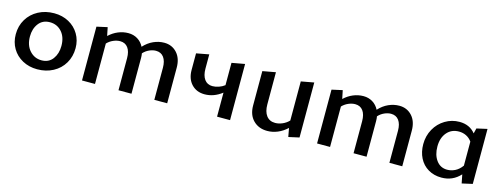

<svg xmlns="http://www.w3.org/2000/svg" viewBox="-19 -916 3679 1413"><g transform="rotate(15 1820.5 -209.5)"><path d="M38 -203Q38 -267 68.5 -317.5Q99 -368 152.5 -396.5Q206 -425 273 -425Q335 -425 384.5 -398Q434 -371 462 -323.5Q490 -276 490 -217Q490 -153 460 -102Q430 -51 376.5 -22.5Q323 6 256 6Q194 6 144 -21Q94 -48 66 -95.5Q38 -143 38 -203ZM385 -206Q385 -273 349.5 -313Q314 -353 259 -353Q204 -353 173.5 -313Q143 -273 143 -214Q143 -147 179.5 -106.5Q216 -66 270 -66Q325 -66 355 -106.5Q385 -147 385 -206Z M1246 -271V0H1148V-244Q1148 -295 1127 -323.5Q1106 -352 1067 -352Q1043 -352 1017 -340.5Q991 -329 971 -307Q974 -291 974 -271V0H875V-244Q875 -295 854 -323.5Q833 -352 794 -352Q769 -352 742.5 -340.5Q716 -329 696 -308V0H597V-410L678 -428L691 -364Q723 -394 760.5 -409.5Q798 -425 838 -425Q877 -425 908 -406Q939 -387 956 -353Q989 -389 1029 -407Q1069 -425 1111 -425Q1170 -425 1208 -383.5Q1246 -342 1246 -271Z M1725 -428V0H1626V-183Q1564 -135 1494 -135Q1432 -135 1394 -175.5Q1356 -216 1356 -284V-410L1452 -428V-319Q1452 -267 1473.5 -237.5Q1495 -208 1534 -208Q1557 -208 1582 -216.5Q1607 -225 1626 -240V-410Z M2252 -428V-9L2171 9L2159 -57Q2126 -26 2087.5 -10Q2049 6 2009 6Q1943 6 1902 -35.5Q1861 -77 1861 -148V-410L1960 -428V-183Q1960 -128 1983.5 -97Q2007 -66 2050 -66Q2077 -66 2105 -78Q2133 -90 2154 -112V-410Z M3037 -271V0H2939V-244Q2939 -295 2918 -323.5Q2897 -352 2858 -352Q2834 -352 2808 -340.5Q2782 -329 2762 -307Q2765 -291 2765 -271V0H2666V-244Q2666 -295 2645 -323.5Q2624 -352 2585 -352Q2560 -352 2533.5 -340.5Q2507 -329 2487 -308V0H2388V-410L2469 -428L2482 -364Q2514 -394 2551.5 -409.5Q2589 -425 2629 -425Q2668 -425 2699 -406Q2730 -387 2747 -353Q2780 -389 2820 -407Q2860 -425 2902 -425Q2961 -425 2999 -383.5Q3037 -342 3037 -271Z M3572 -428V-9L3492 9L3479 -57Q3422 6 3336 6Q3279 6 3235 -20Q3191 -46 3167.5 -92.5Q3144 -139 3144 -198Q3144 -261 3173 -313Q3202 -365 3252 -395Q3302 -425 3361 -425Q3438 -425 3482 -370L3492 -410ZM3474 -122V-305Q3456 -330 3430.5 -342.5Q3405 -355 3375 -355Q3318 -355 3283.5 -314.5Q3249 -274 3249 -208Q3249 -144 3279.5 -102.5Q3310 -61 3362 -61Q3393 -61 3422 -75.5Q3451 -90 3474 -122Z"/></g></svg>

Font: Ysabeau Infant Semibold
Style: Regular
Weight: 600
Designer: Christian Thalmann (Catharsis Fonts)
Version: Version 0.003